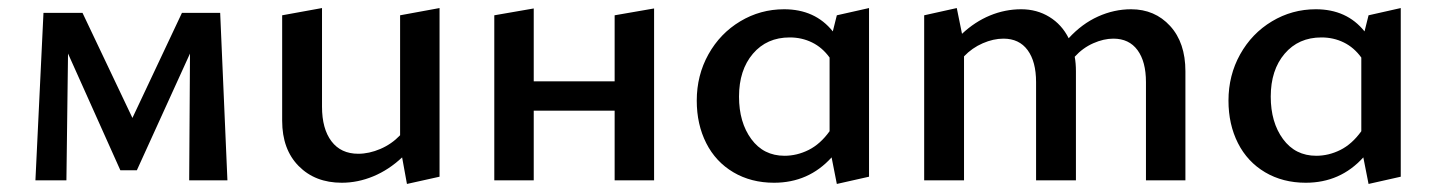

<svg xmlns="http://www.w3.org/2000/svg" viewBox="-20 -448 3569 477"><path d="M450 0 452 -315 320 -25H279L149 -315L145 0H68L88 -416H185L309 -155L432 -416H527L545 0Z M1072 -428V-9L991 9L979 -57Q946 -26 907.5 -10Q869 6 829 6Q763 6 722 -35.5Q681 -77 681 -148V-410L780 -428V-183Q780 -128 803.5 -97Q827 -66 870 -66Q897 -66 925 -78Q953 -90 974 -112V-410Z M1605 -427V0H1507V-173H1306V0H1208V-410L1306 -427V-246H1507V-410Z M2139 -428V-9L2059 9L2046 -57Q1989 6 1903 6Q1846 6 1802 -20Q1758 -46 1734.5 -92.5Q1711 -139 1711 -198Q1711 -261 1740 -313Q1769 -365 1819 -395Q1869 -425 1928 -425Q2005 -425 2049 -370L2059 -410ZM2041 -122V-305Q2023 -330 1997.5 -342.5Q1972 -355 1942 -355Q1885 -355 1850.5 -314.5Q1816 -274 1816 -208Q1816 -144 1846.5 -102.5Q1877 -61 1929 -61Q1960 -61 1989 -75.5Q2018 -90 2041 -122Z M2925 -271V0H2827V-244Q2827 -295 2806 -323.5Q2785 -352 2746 -352Q2722 -352 2696 -340.5Q2670 -329 2650 -307Q2653 -291 2653 -271V0H2554V-244Q2554 -295 2533 -323.5Q2512 -352 2473 -352Q2448 -352 2421.5 -340.5Q2395 -329 2375 -308V0H2276V-410L2357 -428L2370 -364Q2402 -394 2439.5 -409.5Q2477 -425 2517 -425Q2556 -425 2587 -406Q2618 -387 2635 -353Q2668 -389 2708 -407Q2748 -425 2790 -425Q2849 -425 2887 -383.5Q2925 -342 2925 -271Z M3460 -428V-9L3380 9L3367 -57Q3310 6 3224 6Q3167 6 3123 -20Q3079 -46 3055.5 -92.5Q3032 -139 3032 -198Q3032 -261 3061 -313Q3090 -365 3140 -395Q3190 -425 3249 -425Q3326 -425 3370 -370L3380 -410ZM3362 -122V-305Q3344 -330 3318.5 -342.5Q3293 -355 3263 -355Q3206 -355 3171.5 -314.5Q3137 -274 3137 -208Q3137 -144 3167.5 -102.5Q3198 -61 3250 -61Q3281 -61 3310 -75.5Q3339 -90 3362 -122Z"/></svg>

Font: Ysabeau Infant Semibold
Style: Regular
Weight: 600
Designer: Christian Thalmann (Catharsis Fonts)
Version: Version 0.003